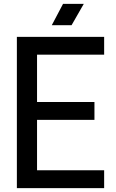

<svg xmlns="http://www.w3.org/2000/svg" viewBox="-20 -970 597 990"><path d="M517 -780V-688H171V-444H467V-352H171V-92H517V0H67V-780ZM412 -950 349 -840H247L305 -950Z"/></svg>

Font: Cooper Hewitt
Style: Regular
Weight: 707
Designer: Village Type and Design LLC
Foundry: Cooper Hewitt Smithsonian Design Museum
Version: 1.000